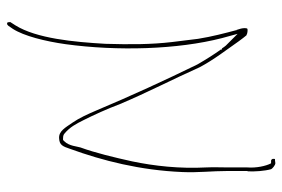

<svg xmlns="http://www.w3.org/2000/svg" viewBox="-147 -665 793 539"><g transform="rotate(-90 249.5 -395.5)"><path d="M36 -280C34 -235 39 -198 39 -152V-97H38C37 -76 39 -49 44 -31C45 -28 55 -19 61 -19L69 -20H70C73 -20 73 -19 73 -26C73 -27 71 -31 68 -31H61L60 -32C53 -46 47 -72 49 -98V-152C49 -172 50 -192 49 -213C45 -287 53 -359 66 -421C77 -471 90 -525 105 -566C108 -575 109 -598 122 -611L126 -615H131C133 -615 140 -615 144 -611C162 -596 171 -579 182 -557C197 -527 213 -492 227 -455C258 -381 297 -306 330 -232C351 -192 380 -155 403 -122C410 -112 416 -105 420 -100H422V-99C423 -99 428 -97 433 -97C439 -97 440 -97 440 -106C440 -112 438 -119 435 -128H434V-130C426 -160 416 -198 410 -236C407 -259 404 -284 401 -309C394 -368 394 -428 396 -496C401 -584 411 -690 448 -749L457 -763C457 -770 456 -773 452 -772H451C451 -772 449 -771 447 -769L438 -756C418 -725 403 -665 395 -608C375 -462 380 -293 412 -169L424 -125L391 -158C388 -161 386 -165 383 -169H380V-172C367 -190 353 -212 338 -238C294 -328 249 -426 210 -519C198 -547 188 -569 175 -588C161 -608 151 -628 130 -626C112 -625 108 -616 101 -595C68 -504 41 -399 36 -280ZM50 -95C50 -95 49 -95 49 -95C49 -95 50 -95 50 -95ZM438 -756Z"/></g></svg>

Font: Stray Cat
Style: HlCn
Weight: 100
Version: Version 1.0